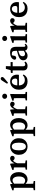

<svg xmlns="http://www.w3.org/2000/svg" viewBox="2252 -3060 1041 5586"><g transform="rotate(-90 2773.0 -266.5)"><path d="M32 234V193L101 180Q102 136 102.5 95Q103 54 103 16V-263Q103 -304 102.5 -328.5Q102 -353 100 -383L29 -392V-429L195 -493L211 -483L216 -422Q283 -493 365 -493Q419 -493 463 -463.5Q507 -434 533 -378Q559 -322 559 -241Q559 -163 530.5 -105.5Q502 -48 454.5 -17Q407 14 349 14Q312 14 280 0Q248 -14 219 -46V15Q219 53 219.5 93.5Q220 134 221 178L300 193V234ZM319 -422Q296 -422 272 -410Q248 -398 222 -378V-96Q265 -56 312 -56Q362 -56 397 -99.5Q432 -143 432 -236Q432 -328 400.5 -375Q369 -422 319 -422Z M631 0V-41L696 -54Q697 -91 697 -134.5Q697 -178 697 -210V-263Q697 -304 696.5 -328.5Q696 -353 694 -383L623 -392V-429L790 -493L806 -483L816 -364Q839 -426 878 -459.5Q917 -493 956 -493Q983 -493 1005 -479Q1027 -465 1034 -439Q1032 -362 970 -362Q933 -362 901 -397L892 -407Q838 -360 816 -280V-210Q816 -179 816 -136.5Q816 -94 817 -57L899 -41V0Z M1304 14Q1237 14 1182 -16Q1127 -46 1095 -102.5Q1063 -159 1063 -239Q1063 -319 1096.5 -376Q1130 -433 1185 -463Q1240 -493 1304 -493Q1368 -493 1423 -463Q1478 -433 1511.5 -376.5Q1545 -320 1545 -239Q1545 -159 1512.5 -102Q1480 -45 1425.5 -15.5Q1371 14 1304 14ZM1304 -34Q1358 -34 1387 -84.5Q1416 -135 1416 -238Q1416 -342 1387 -393Q1358 -444 1304 -444Q1193 -444 1193 -238Q1193 -34 1304 -34Z M1605 234V193L1674 180Q1675 136 1675.5 95Q1676 54 1676 16V-263Q1676 -304 1675.5 -328.5Q1675 -353 1673 -383L1602 -392V-429L1768 -493L1784 -483L1789 -422Q1856 -493 1938 -493Q1992 -493 2036 -463.5Q2080 -434 2106 -378Q2132 -322 2132 -241Q2132 -163 2103.5 -105.5Q2075 -48 2027.5 -17Q1980 14 1922 14Q1885 14 1853 0Q1821 -14 1792 -46V15Q1792 53 1792.5 93.5Q1793 134 1794 178L1873 193V234ZM1892 -422Q1869 -422 1845 -410Q1821 -398 1795 -378V-96Q1838 -56 1885 -56Q1935 -56 1970 -99.5Q2005 -143 2005 -236Q2005 -328 1973.5 -375Q1942 -422 1892 -422Z M2204 0V-41L2269 -54Q2270 -91 2270 -134.5Q2270 -178 2270 -210V-263Q2270 -304 2269.5 -328.5Q2269 -353 2267 -383L2196 -392V-429L2363 -493L2379 -483L2389 -364Q2412 -426 2451 -459.5Q2490 -493 2529 -493Q2556 -493 2578 -479Q2600 -465 2607 -439Q2605 -362 2543 -362Q2506 -362 2474 -397L2465 -407Q2411 -360 2389 -280V-210Q2389 -179 2389 -136.5Q2389 -94 2390 -57L2472 -41V0Z M2645 0V-41L2710 -54Q2711 -91 2711 -134.5Q2711 -178 2711 -210V-257Q2711 -298 2710.5 -325.5Q2710 -353 2708 -383L2637 -392V-429L2817 -493L2833 -483L2830 -342V-210Q2830 -178 2830 -134.5Q2830 -91 2831 -53L2892 -41V0ZM2766 -580Q2735 -580 2713 -600Q2691 -620 2691 -651Q2691 -683 2713 -703Q2735 -723 2766 -723Q2798 -723 2819.5 -703Q2841 -683 2841 -651Q2841 -620 2819.5 -600Q2798 -580 2766 -580Z M3195 -444Q3169 -444 3144.5 -429Q3120 -414 3103 -379Q3086 -344 3082 -284H3217Q3256 -284 3268.5 -299Q3281 -314 3281 -341Q3281 -393 3257 -418.5Q3233 -444 3195 -444ZM3200 14Q3127 14 3072 -15Q3017 -44 2986.5 -99.5Q2956 -155 2956 -234Q2956 -314 2988 -372Q3020 -430 3074.5 -461.5Q3129 -493 3195 -493Q3255 -493 3300 -468Q3345 -443 3370 -398Q3395 -353 3395 -292Q3395 -260 3389 -237H3081Q3085 -152 3128 -108.5Q3171 -65 3238 -65Q3321 -65 3373 -124L3400 -102Q3369 -47 3323 -16.5Q3277 14 3200 14ZM3130 -580Q3147 -609 3166.5 -640.5Q3186 -672 3214 -715Q3231 -744 3246 -755.5Q3261 -767 3280 -767Q3297 -767 3311.5 -755Q3326 -743 3326 -720Q3326 -691 3278 -652Q3241 -622 3214.5 -599.5Q3188 -577 3162 -555Z M3645 14Q3586 14 3551.5 -16Q3517 -46 3517 -112Q3517 -134 3517.5 -154.5Q3518 -175 3518 -204V-419H3444V-470L3526 -480L3563 -617H3643L3639 -479H3760V-419H3638V-123Q3638 -86 3652.5 -69Q3667 -52 3691 -52Q3720 -52 3752 -77L3776 -52Q3757 -21 3724.5 -3.5Q3692 14 3645 14Z M4190 12Q4150 12 4125 -8Q4100 -28 4092 -62Q4055 -25 4024 -5.5Q3993 14 3946 14Q3890 14 3851.5 -18.5Q3813 -51 3813 -112Q3813 -144 3827.5 -172Q3842 -200 3880.5 -224Q3919 -248 3992 -268Q4016 -275 4040 -281.5Q4064 -288 4088 -295V-326Q4088 -396 4068.5 -420Q4049 -444 4000 -444Q3990 -444 3980 -443Q3970 -442 3958 -440L3946 -386Q3942 -350 3925.5 -333Q3909 -316 3884 -316Q3836 -316 3828 -362Q3837 -421 3892.5 -457Q3948 -493 4039 -493Q4126 -493 4165.5 -451.5Q4205 -410 4205 -312V-94Q4205 -49 4235 -49Q4254 -49 4270 -71L4293 -51Q4275 -17 4250 -2.5Q4225 12 4190 12ZM3930 -130Q3930 -93 3950 -76Q3970 -59 4001 -59Q4021 -59 4039 -66.5Q4057 -74 4088 -96V-255Q4071 -250 4054.5 -244.5Q4038 -239 4022 -234Q3964 -215 3947 -187.5Q3930 -160 3930 -130Z M4327 0V-41L4392 -54Q4393 -91 4393 -134.5Q4393 -178 4393 -210V-257Q4393 -298 4392.5 -325.5Q4392 -353 4390 -383L4319 -392V-429L4499 -493L4515 -483L4512 -342V-210Q4512 -178 4512 -134.5Q4512 -91 4513 -53L4574 -41V0ZM4448 -580Q4417 -580 4395 -600Q4373 -620 4373 -651Q4373 -683 4395 -703Q4417 -723 4448 -723Q4480 -723 4501.5 -703Q4523 -683 4523 -651Q4523 -620 4501.5 -600Q4480 -580 4448 -580Z M4636 0V-41L4701 -54Q4702 -91 4702 -134.5Q4702 -178 4702 -210V-263Q4702 -304 4701.5 -328.5Q4701 -353 4699 -383L4628 -392V-429L4795 -493L4811 -483L4821 -364Q4844 -426 4883 -459.5Q4922 -493 4961 -493Q4988 -493 5010 -479Q5032 -465 5039 -439Q5037 -362 4975 -362Q4938 -362 4906 -397L4897 -407Q4843 -360 4821 -280V-210Q4821 -179 4821 -136.5Q4821 -94 4822 -57L4904 -41V0Z M5307 -444Q5281 -444 5256.5 -429Q5232 -414 5215 -379Q5198 -344 5194 -284H5329Q5368 -284 5380.5 -299Q5393 -314 5393 -341Q5393 -393 5369 -418.5Q5345 -444 5307 -444ZM5312 14Q5239 14 5184 -15Q5129 -44 5098.5 -99.5Q5068 -155 5068 -234Q5068 -314 5100 -372Q5132 -430 5186.5 -461.5Q5241 -493 5307 -493Q5367 -493 5412 -468Q5457 -443 5482 -398Q5507 -353 5507 -292Q5507 -260 5501 -237H5193Q5197 -152 5240 -108.5Q5283 -65 5350 -65Q5433 -65 5485 -124L5512 -102Q5481 -47 5435 -16.5Q5389 14 5312 14Z"/></g></svg>

Font: Source Serif 4 Semibold
Style: Regular
Weight: 600
Designer: Frank Grießhammer
Foundry: Adobe
Version: Version 4.005;hotconv 1.1.0;makeotfexe 2.6.0